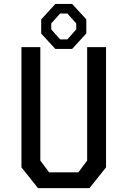

<svg xmlns="http://www.w3.org/2000/svg" viewBox="-20 -974 660 994"><path d="M91 -107.5V-730H188.8V-142.8L234.2 -81.8H385.8L431.2 -142.8V-730H529V-107.5L443.2 0H176.8ZM193.2 -800.3V-873.3L266.5 -953.5H353.5L426.8 -873.8V-800.8L353.5 -720.7H266.5ZM291.3 -770.2H328.7L374.7 -821.7V-852.7L328.7 -904H291.3L245.3 -852.7V-821.7Z"/></svg>

Font: Monaspace Krypton Var
Style: Regular
Weight: 400
Designer: Riley Cran and the Lettermatic Team
Version: Version 1.101 (Monaspace Krypton Var)